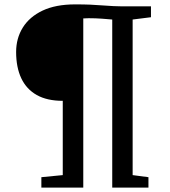

<svg xmlns="http://www.w3.org/2000/svg" viewBox="-20 -855 776 875"><path d="M266 -57V-395.5Q194.5 -395.5 147.5 -422Q100.5 -448.5 77 -498.2Q53.5 -548 53.5 -618Q53.5 -680.5 84 -729.5Q114.5 -778.5 174.2 -806.8Q234 -835 322 -835Q362.5 -835 391.2 -833.8Q420 -832.5 444.5 -830.5Q469 -828.5 496.5 -827.2Q524 -826 561 -826H668V-776.5L584.5 -766V-57L656.5 -47.5V0H491.5V-766Q474 -767.5 445.2 -769.8Q416.5 -772 384.5 -772Q377 -772 370 -771.5Q363 -771 359.5 -771V0H168.5V-47.5Z"/></svg>

Font: Merriweather 28pt Medium
Style: Regular
Weight: 500
Version: Version 2.100